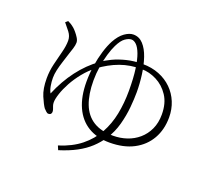

<svg xmlns="http://www.w3.org/2000/svg" viewBox="-133 -920 1267 1151"><g transform="rotate(20 500.0 -345.0)"><path d="M333 32Q416 6 471.5 -38.5Q527 -83 560 -142.5Q593 -202 607 -272.5Q621 -343 621 -421Q621 -503 613 -559.5Q605 -616 592 -650.5Q579 -685 563 -700.5Q547 -716 531 -716Q514 -716 492 -701Q470 -686 450 -645Q437 -619 425.5 -580Q414 -541 407 -496.5Q400 -452 400 -408Q400 -320 423.5 -259Q447 -198 496.5 -167Q546 -136 623 -136Q669 -136 710.5 -150Q752 -164 784.5 -192Q817 -220 836 -261Q855 -302 855 -355Q855 -427 823.5 -474.5Q792 -522 744.5 -546Q697 -570 649 -570Q576 -571 512.5 -548Q449 -525 387 -479Q349 -450 318 -411.5Q287 -373 265.5 -333.5Q244 -294 232.5 -259Q221 -224 221 -203Q221 -191 224.5 -181Q228 -171 231 -163Q234 -155 234 -146Q234 -138 229 -132.5Q224 -127 214 -127Q206 -127 198 -135Q190 -143 183 -150Q169 -170 150.5 -213.5Q132 -257 132 -324Q132 -370 143 -416Q154 -462 165 -504Q176 -546 176 -579Q176 -608 157 -632.5Q138 -657 121 -677L136 -690Q145 -686 155 -680Q165 -674 178 -663Q185 -657 196.5 -643.5Q208 -630 217.5 -614.5Q227 -599 227 -585Q227 -569 220 -546.5Q213 -524 208 -510Q198 -478 188 -447Q178 -416 172 -389Q166 -362 166 -339Q166 -314 170.5 -288.5Q175 -263 185 -246Q222 -335 275 -405Q328 -475 395 -523Q422 -543 459 -560.5Q496 -578 542.5 -589.5Q589 -601 644 -601Q702 -601 749.5 -582Q797 -563 831 -529.5Q865 -496 883.5 -451Q902 -406 902 -354Q902 -276 868 -216.5Q834 -157 770.5 -123.5Q707 -90 617 -90Q537 -90 480 -124.5Q423 -159 393 -225.5Q363 -292 363 -386Q363 -440 371 -491Q379 -542 392.5 -586Q406 -630 423 -662Q447 -706 476.5 -727Q506 -748 532 -748Q569 -748 595 -719.5Q621 -691 637 -644Q653 -597 660.5 -540.5Q668 -484 668 -429Q668 -388 663 -333Q658 -278 642.5 -220.5Q627 -163 595 -114Q569 -75 535 -43.5Q501 -12 454.5 13Q408 38 344 58Z"/></g></svg>

Font: Noto Serif HK ExtraLight
Style: Regular
Weight: 200
Designer: Ryoko NISHIZUKA 西塚涼子 (kana & ideographs); Frank Grießhammer (Latin, Greek & Cyrillic); Wenlong ZHANG 张文龙 (bopomofo); San
Foundry: Adobe
Version: Version 2.002-H1;hotconv 1.1.0;makeotfexe 2.6.0